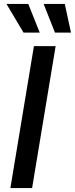

<svg xmlns="http://www.w3.org/2000/svg" viewBox="-20 -964 384 984"><path d="M265.1 -727.5 144.5 0H33.2L153.8 -727.5ZM261.7 -796.9 203.6 -943.8H312L343.8 -796.9ZM100.6 -796.9 13.2 -943.8H125L183.6 -796.9Z"/></svg>

Font: Inter 17pt Medium
Style: Italic
Weight: 500
Italic angle: -9.3988°
Version: Version 4.001;git-66647c0bb